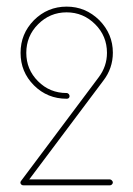

<svg xmlns="http://www.w3.org/2000/svg" viewBox="-20 -554 398 574"><path d="M179.2 -534.2C141.1 -534.2 108.4 -520.5 81.5 -493.7C54.7 -466.3 41.5 -434.1 41.5 -396C41.5 -357.9 54.7 -325.7 81.5 -298.8C108.4 -272 141.1 -258.8 179.2 -258.8H179.7C181.6 -258.8 183.6 -259.3 185.5 -260.7C187 -262.2 188 -264.2 188 -266.6C188 -269 187 -271 185.5 -272.9C183.6 -274.9 181.6 -275.9 179.7 -275.9H179.2C145.5 -275.9 117.2 -287.6 93.8 -311C70.3 -334.5 58.6 -362.8 58.6 -396C58.6 -429.2 70.3 -458 93.8 -481.4C117.2 -504.9 145.5 -517.1 179.2 -517.1C212.4 -517.1 241.2 -504.9 264.6 -481.4C288.1 -458 299.8 -429.2 299.8 -396C299.8 -369.1 291.5 -344.7 274.9 -322.8L43 -13.2C41.5 -11.2 41 -9.8 41 -8.3C41 -6.3 41.5 -4.4 43.5 -2.4C45.4 -0.5 47.4 0 49.8 0H308.6C310.5 0 312.5 -0.5 314.5 -2.4C316.4 -4.4 317.4 -6.3 317.4 -8.3C317.4 -10.7 316.4 -12.7 314.5 -14.6C312.5 -16.6 310.5 -17.6 308.6 -17.6H67.4L288.6 -312.5C307.6 -336.9 317.4 -365.2 317.4 -396.5C317.4 -434.1 303.7 -466.3 276.9 -493.7C249.5 -520.5 217.3 -534.2 179.2 -534.2Z"/></svg>

Font: Mill
Style: Thin
Weight: 100
Version: Version 001.000